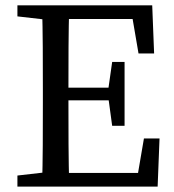

<svg xmlns="http://www.w3.org/2000/svg" viewBox="-20 -689 643 709"><path d="M44.3 0H185.5V-55.8H175.2L44.3 -40.8V0ZM135.3 0H235.7C232.7 -103 232.7 -207 232.7 -321.5V-359.3C232.7 -464.3 232.7 -568.3 235.7 -669.3H135.3C138.3 -566.3 138.3 -462.3 138.3 -359.3V-310C138.3 -205 138.3 -101 135.3 0ZM185.5 0H562.1L569.1 -177.7H511.5L484.6 -20.3L519.6 -50.3H185.5V0ZM185.5 -318.5H411.2V-365.2H185.5V-318.5ZM394.2 -224.5H440V-460.2H394.2L379.2 -354.8V-334.9L394.2 -224.5ZM44.3 -628.5 175.2 -613.5H185.5V-669.3H44.3V-628.5ZM491.5 -491.6H549.1L542.1 -669.3H185.5V-618.9H499.6L464.6 -648.9L491.5 -491.6Z"/></svg>

Font: Source Serif Variable
Style: Regular
Weight: 389
Designer: Frank Grießhammer
Foundry: Adobe Systems Incorporated
Version: Version 3.001;hotconv 1.0.111;makeotfexe 2.5.65597